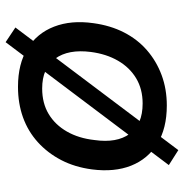

<svg xmlns="http://www.w3.org/2000/svg" viewBox="-6 -582 640 667"><g transform="rotate(90 313.5 -248.0)"><path d="M281 9Q201 9 148 -24Q95 -57 72 -116.5Q49 -176 60 -253Q68 -312 92 -359Q116 -406 154 -439Q192 -472 240.5 -490Q289 -508 346 -508Q426 -508 479 -475Q532 -442 555 -384Q578 -326 568 -248Q560 -188 535.5 -141Q511 -94 473.5 -60Q436 -26 387.5 -8.5Q339 9 281 9ZM287 -75Q338 -75 375.5 -97.5Q413 -120 436.5 -161Q460 -202 466 -257Q477 -334 444.5 -379Q412 -424 339 -424Q289 -424 251.5 -401.5Q214 -379 190.5 -338.5Q167 -298 160 -244Q150 -166 183 -120.5Q216 -75 287 -75ZM126 52 75 18 501 -548 553 -515Z"/></g></svg>

Font: Nunito Sans 7pt SemiBold
Style: Italic
Weight: 600
Italic angle: -9°
Designer: Vernon Adams
Foundry: Vernon Adams
Version: Version 3.101;gftools[0.9.27]